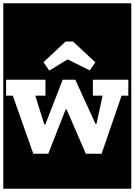

<svg xmlns="http://www.w3.org/2000/svg" viewBox="-30 -937 820 1170"><path d="M-10 213V-917H770V213ZM517 -508 551 -557 415 -684H370L235 -558L270 -507L382 -575ZM711 -354H752V-451H536V-354H595L558 -182H552L429 -451H352L246 -178H240L185 -354H247V-451H7V-354H48L173 0H264L370 -270H376L493 0H589Z"/></svg>

Font: Zilla Slab Highlight
Style: Bold
Weight: 700
Designer: Typotheque Type Foundry
Foundry: Typotheque type foundry
Version: Version 1.1; 2017; ttfautohint (v1.6)